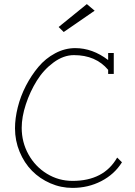

<svg xmlns="http://www.w3.org/2000/svg" viewBox="-20 -916 661 937"><path d="M266.1 -784.2 291 -759.8 441.9 -863.8 403.8 -896ZM334 1Q410.2 1 474.1 -32Q538.1 -64.9 575.2 -124L551.8 -147Q486.8 -33.2 334 -33.2Q266.1 -33.2 209 -68.1Q151.9 -103 118.9 -162.6Q85.9 -222.2 85.9 -292Q85.9 -345.2 106.2 -407Q126.5 -468.8 159.7 -522.2Q192.9 -575.7 241.5 -611.3Q290 -647 340.8 -647Q447.3 -647 507.8 -575.2V-555.2H535.2V-657.2H507.8V-623Q431.6 -681.2 347.2 -681.2Q296.4 -681.2 249.3 -656Q202.1 -630.9 167.5 -589.6Q132.8 -548.3 106.4 -497.3Q80.1 -446.3 66.7 -392.3Q53.2 -338.4 53.2 -290Q53.2 -229.5 75.7 -175.3Q98.1 -121.1 136.2 -82.5Q174.3 -43.9 225.8 -21.5Q277.3 1 334 1Z"/></svg>

Font: Comic Neue Angular Light
Style: Regular
Weight: 300
Designer: Craig Rozynski
Foundry: Craig Rozynski
Version: Version 2.003